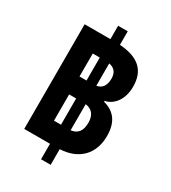

<svg xmlns="http://www.w3.org/2000/svg" viewBox="-198 -860 908 1020"><g transform="rotate(30 256.0 -350.5)"><path d="M62 -36H220V59H279V-37C393 -42 462 -112 462 -223C462 -307 426 -355 357 -373V-378C415 -391 451 -446 451 -519C451 -618 396 -669 279 -677V-760H220V-678H62ZM177 -424V-565H220V-424ZM330 -499C330 -458 314 -432 279 -426V-563C313 -557 330 -535 330 -499ZM177 -153V-314H220V-153ZM341 -235C341 -186 322 -158 279 -153V-313C321 -308 341 -279 341 -235Z"/></g></svg>

Font: Noto Sans Thai UI Cond ExtBd
Style: Regular
Weight: 800
Width: 3
Designer: Monotype Design Team
Foundry: Monotype Imaging Inc.
Version: Version 2.000